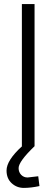

<svg xmlns="http://www.w3.org/2000/svg" viewBox="-20 -715 276 939"><path d="M87 0V-695H149V0Q71 75 71 107Q71 127 83.5 140Q96 153 115 153L167 147L173 195Q131 204 96.5 204Q62 204 37 181Q12 158 12 119Q12 69 88 0Z"/></svg>

Font: Titillium Web Light
Style: Regular
Weight: 300
Version: Version 1.002;PS 57.000;hotconv 1.0.70;makeotf.lib2.5.55311